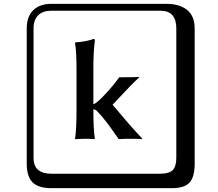

<svg xmlns="http://www.w3.org/2000/svg" viewBox="-20 -774 1140 1006"><path d="M249 -717.8Q204.1 -717.8 179.9 -693.8Q155.8 -669.9 155.8 -625V53.2Q155.8 136.2 249 136.2H820.8Q865.7 136.2 884.8 117.2Q903.8 98.1 903.8 53.2V-625Q903.8 -717.8 820.8 -717.8ZM1000 84Q1000 152.8 973.4 182.4Q946.8 211.9 880.9 211.9H249Q181.2 211.9 150.6 181.4Q120.1 150.9 120.1 84V-625Q120.1 -687 154.1 -720.5Q188 -753.9 249 -753.9H851.1Q920.9 -753.9 960.4 -721.9Q1000 -689.9 1000 -625ZM380.9 -196.8V-408.2Q380.9 -506.3 373 -548.8L375 -551.8Q431.2 -555.7 470.2 -569.8Q477.1 -569.8 477.1 -563Q469.2 -502 469.2 -421.9V-228.5Q478 -230 487.8 -238.8Q509.8 -255.9 544.9 -294.9Q580.1 -334 605 -369.1Q694.8 -369.1 709 -371.1L710 -369.1Q689 -350.1 661.9 -322.5Q634.8 -294.9 606.4 -263.9Q578.1 -232.9 569.8 -225.1Q667 -108.9 726.1 -46.9L725.1 -44.9Q710.9 -46.9 662.1 -46.9Q624 -46.9 602.1 -44.9Q592.3 -58.1 575.2 -83Q558.1 -107.9 551.5 -116.5Q544.9 -125 533 -140.4Q521 -155.8 510.5 -168Q500 -180.2 485.8 -194.8Q479.5 -200.2 469.2 -201.7V-196.8Q469.2 -95.7 477.1 -46.9L475.1 -44.9Q451.2 -46.9 424.8 -46.9L374 -44.9L373 -46.9Q380.9 -92.8 380.9 -196.8Z"/></svg>

Font: Linux Biolinum Keyboard
Style: Regular
Weight: 700
Designer: Philipp H. Poll
Foundry: Philipp H. Poll
Version: Version 0.6.1 ; ttfautohint (v0.9)